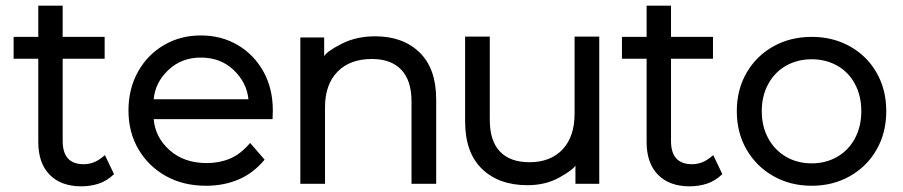

<svg xmlns="http://www.w3.org/2000/svg" viewBox="-20 -640 3185 677"><path d="M382 -26Q357 -2 328 7.5Q299 17 267 17Q195 17 155 -24Q115 -65 115 -139V-433H28V-510H115V-620H201V-510H349V-433H201V-143Q201 -102 219.5 -81.5Q238 -61 275 -61Q293 -61 310.5 -67.5Q328 -74 350 -93Z M941 -220H522Q527 -156 578 -110.5Q629 -65 709 -65Q753 -65 790.5 -80.5Q828 -96 862 -136L913 -77Q873 -29 821 -7Q769 15 707 15Q626 15 564.5 -19.5Q503 -54 468 -114Q433 -174 433 -250Q433 -327 466.5 -387Q500 -447 558 -481Q616 -515 688 -515Q761 -515 818.5 -481Q876 -447 909 -387.5Q942 -328 942 -250ZM522 -290H856Q850 -349 804 -393Q758 -437 688 -437Q620 -437 573.5 -393Q527 -349 522 -290Z M1518 -290V8H1431V-283Q1431 -356 1395 -394Q1359 -432 1291 -432Q1214 -432 1170 -387Q1126 -342 1126 -262V8H1039V-508H1123V-442Q1134 -460 1185.5 -486Q1237 -512 1303 -512Q1401 -512 1459.5 -455Q1518 -398 1518 -290Z M2093 -511V8H2009V-56Q1999 -40 1951 -13.5Q1903 13 1840 13Q1739 13 1679.5 -44.5Q1620 -102 1620 -212V-511H1707V-218Q1707 -143 1743 -105.5Q1779 -68 1847 -68Q1921 -68 1963.5 -113Q2006 -158 2006 -239V-511Z M2527 -26Q2502 -2 2473 7.5Q2444 17 2412 17Q2340 17 2300 -24Q2260 -65 2260 -139V-433H2173V-510H2260V-620H2346V-510H2494V-433H2346V-143Q2346 -102 2364.5 -81.5Q2383 -61 2420 -61Q2438 -61 2455.5 -67.5Q2473 -74 2495 -93Z M2578 -248Q2578 -324 2612.5 -383.5Q2647 -443 2707 -476.5Q2767 -510 2842 -510Q2917 -510 2977 -476.5Q3037 -443 3071 -383.5Q3105 -324 3105 -248Q3105 -172 3071 -112.5Q3037 -53 2977 -19Q2917 15 2842 15Q2767 15 2707 -19Q2647 -53 2612.5 -112.5Q2578 -172 2578 -248ZM3017 -248Q3017 -302 2994.5 -344Q2972 -386 2932 -408.5Q2892 -431 2842 -431Q2792 -431 2752 -408.5Q2712 -386 2689 -344Q2666 -302 2666 -248Q2666 -194 2689 -152Q2712 -110 2752 -87Q2792 -64 2842 -64Q2892 -64 2932 -87Q2972 -110 2994.5 -152Q3017 -194 3017 -248Z"/></svg>

Font: AtCorfu Sans
Style: AtCorfu Sans Regular
Weight: 400
Designer: Kostas Teopoulos
Foundry: Kostas Teopoulos
Version: Version 1.00 July 8, 2025, initial release